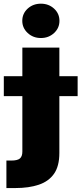

<svg xmlns="http://www.w3.org/2000/svg" viewBox="-70 -791 431 1016"><path d="M48.3 -539.1H244.1V18.6Q244.1 88.4 215.8 128.7Q187.5 168.9 135.3 186.5Q83 204.1 11.7 204.1H-36.1V58.6H-10.3Q22.9 58.6 35.6 47.4Q48.3 36.1 48.3 11.2ZM-49.8 -282.2V-387.7H340.8V-282.2ZM146.5 -589.8Q105 -589.8 76.4 -616.5Q47.9 -643.1 47.9 -680.7Q47.9 -719.2 76.4 -745.4Q105 -771.5 146.5 -771.5Q187.5 -771.5 216.1 -745.4Q244.6 -719.2 244.6 -680.7Q244.6 -642.6 216.1 -616.2Q187.5 -589.8 146.5 -589.8Z"/></svg>

Font: Inter 18pt Black
Style: Regular
Weight: 900
Designer: Rasmus Andersson
Foundry: rsms
Version: Version 4.001;git-66647c0bb